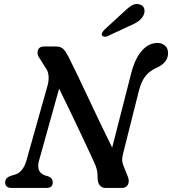

<svg xmlns="http://www.w3.org/2000/svg" viewBox="-20 -930 852 950"><path d="M172.5 -133Q166 -109.5 171.8 -90.5Q177.5 -71.5 203 -62L220 -57Q241 -48.5 241 -27.5Q241 0 210 0H37.5Q5.5 0 5.5 -28Q5.5 -50 32 -59.5L55 -66.5Q75 -72 89.2 -90.8Q103.5 -109.5 111 -136.5L215.5 -507.5Q222 -531 220.2 -554.2Q218.5 -577.5 206.5 -593L177 -640Q161.5 -659.5 167.2 -679.8Q173 -700 198 -700H256.5Q281.5 -700 294.2 -686.5Q307 -673 319.5 -648Q335 -617.5 361 -563.2Q387 -509 417.8 -443.8Q448.5 -378.5 479.2 -314.2Q510 -250 535 -199.5L628.5 -565Q648 -641.5 682.2 -679.5Q716.5 -717.5 759 -717.5Q781.5 -717.5 796.8 -704Q812 -690.5 811.5 -666Q811 -620 755 -594.5Q720.5 -579.5 700 -553.8Q679.5 -528 667 -480L589 -170Q584.5 -153 584.5 -139.8Q584.5 -126.5 591 -109.5L612.5 -56Q621.5 -33 613 -16.5Q604.5 0 583 0H503Q484 0 473.5 -13.2Q463 -26.5 463 -49Q463.5 -70.5 459.5 -89Q455.5 -107.5 444.5 -130Q434 -153 415.2 -193.2Q396.5 -233.5 372.5 -284Q348.5 -334.5 322.8 -388.2Q297 -442 272.5 -491.5ZM581 -860.5Q607 -886.5 628.5 -900.8Q650 -915 672 -908Q690 -902 694 -885.5Q698 -869 688.5 -851.5Q678.5 -834 661.2 -822.5Q644 -811 617 -800L512 -751Q504 -747.5 496 -748.5Q488 -749.5 485 -755Q481.5 -761.5 485.8 -768.8Q490 -776 497 -783.5Z"/></svg>

Font: Fraunces 9pt SuperSoft
Style: Italic
Weight: 400
Italic angle: -16°
Version: Version 1.000;[b76b70a41]